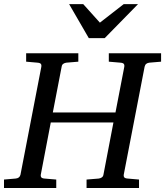

<svg xmlns="http://www.w3.org/2000/svg" viewBox="-35 -936 822 956"><path d="M709 -624Q699.7 -623 693.6 -618.4Q687.5 -613.8 685.1 -604L581.1 -65.9Q579.6 -58.6 583.5 -53.2Q587.4 -47.9 601.1 -46.9L657.2 -42V0H396V-42L456.1 -46.9Q464.8 -47.9 471.7 -52.5Q478.5 -57.1 480 -65.9L529.8 -326.2H217.8L168 -65.9Q166.5 -58.6 170.4 -53.2Q174.3 -47.9 187 -46.9L245.1 -42V0H-15.1V-42L42 -46.9Q62.5 -48.3 66.9 -65.9L170.9 -604Q172.4 -612.3 168.5 -617.7Q164.6 -623 150.9 -624L95.2 -628.9V-670.9H355V-628.9L295.9 -624Q287.1 -623 280.3 -618.4Q273.4 -613.8 272 -604L228 -376H540L584 -604Q585.4 -612.3 581.5 -617.7Q577.6 -623 564 -624L506.8 -628.9V-670.9H767.1V-628.9ZM486.3 -746.1H407.2L309.1 -915.5H379.4L462.4 -823.2L581.1 -915.5H652.3Z"/></svg>

Font: Charis SIL Viet
Style: Italic
Weight: 400
Italic angle: -11°
Foundry: SIL International
Version: Version 5.000